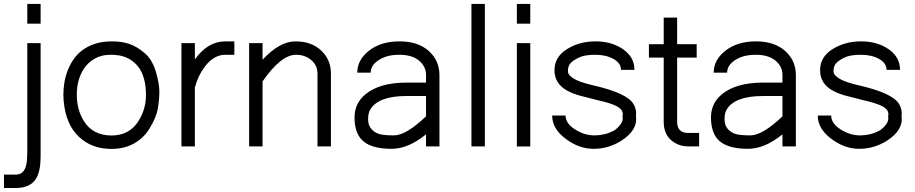

<svg xmlns="http://www.w3.org/2000/svg" viewBox="-56 -735 4595 964"><path d="M147.9 -518.6V51.3Q147.9 124 125.5 161.1Q96.7 208.5 23.9 209H-36.1V141.6H23.9Q74.2 141.6 79.6 67.4Q81.1 46.9 81.1 26.9V-518.6ZM81.1 -616.2V-715.3H147.9V-616.2Z M570.8 -449.2Q543 -460 498 -460Q453.1 -460 419.2 -440.4Q385.3 -420.9 365.7 -390.6Q329.6 -335.9 329.6 -259.3Q329.6 -182.6 366.2 -125.5Q411.6 -54.7 503.9 -54.7Q596.2 -54.7 642.1 -131.8Q677.2 -190.4 676.8 -258.3Q676.8 -408.2 570.8 -449.2ZM726.6 -375Q744.1 -314.5 744.1 -275.4Q744.1 -236.3 736.8 -191.4Q729 -145.5 694.8 -89.8Q677.2 -60.5 650.9 -38.1Q591.3 12.7 504.4 12.7Q417.5 12.7 357.9 -33.2Q284.2 -89.4 267.1 -199.7Q262.2 -230.5 262.2 -258.5Q262.2 -286.6 266.8 -317.4Q271.5 -348.1 282.7 -378.2Q293.9 -408.2 312 -435.3Q330.1 -462.4 357.2 -482.7Q384.3 -502.9 420.7 -515.1Q457 -527.3 507.6 -527.3Q558.1 -527.3 596.7 -513.2Q635.3 -499 671.9 -467Q708.5 -435.1 726.6 -375Z M922.4 -436.5Q986.8 -527.3 1075.2 -527.3H1120.6V-460H1075.2Q1017.1 -460 971.7 -399.4Q938 -355 922.4 -295.4V0H855V-518.6H922.4Z M1262.2 -435.1Q1347.7 -527.3 1427.7 -527.3Q1507.8 -527.3 1556.6 -481.4Q1605.5 -435.5 1605.5 -365.2V0H1538.1V-365.2Q1538.1 -406.7 1506.8 -433.3Q1475.6 -460 1430.7 -460Q1354.5 -460 1262.2 -326.2V0H1194.8V-518.6H1262.2Z M2083 -60.5Q1993.7 12.2 1910.2 12.2Q1799.3 12.2 1756.8 -37.1Q1724.1 -75.2 1724.1 -145.5Q1724.1 -215.8 1777.8 -260.7Q1849.1 -320.3 1984.9 -320.3H2083V-359.9Q2082.5 -402.3 2047.4 -431.2Q2012.2 -460 1948.7 -460Q1886.2 -460 1845.7 -433.6Q1805.2 -407.2 1805.2 -370.1H1737.8Q1737.8 -434.6 1797.4 -481Q1856.9 -527.3 1949.7 -527.3Q2042.5 -527.3 2096.2 -479.5Q2149.9 -431.6 2150.4 -359.9V0H2083ZM2083 -150.9V-252.9H1984.9Q1844.2 -252.9 1803.2 -185.5Q1792.5 -167 1792.2 -138.9Q1792 -110.8 1804 -93.5Q1815.9 -76.2 1838.1 -65.7Q1860.4 -55.2 1921.6 -55.2Q1982.9 -55.2 2083 -150.9Z M2378.4 -715.3V0H2311V-715.3Z M2606.4 -518.6V0.5H2539.1V-518.6ZM2539.1 -616.2V-715.3H2606.4V-616.2Z M3062 -384.3Q3061.5 -418 3024.4 -439Q2987.3 -460 2932.6 -460Q2877.9 -460 2848.9 -445.3Q2819.8 -430.7 2807.6 -416.5Q2795.4 -402.3 2795.4 -377.4Q2795.4 -352.5 2842.8 -331.1Q2870.6 -318.4 2925.8 -305.7Q3090.8 -267.6 3124 -213.9Q3141.1 -186.5 3137.2 -151.4Q3147 -81.5 3062.5 -27.8Q2998.5 12.2 2924.8 12.2Q2851.6 12.7 2784.2 -38.1Q2716.3 -88.9 2716.3 -154.8H2783.7Q2783.7 -115.7 2830.8 -85.4Q2877.9 -55.2 2929.2 -55.2Q2980.5 -55.2 3025.4 -78.6Q3040 -86.9 3057.1 -107.2Q3074.2 -127.4 3069.8 -151.4Q3078.1 -185.5 3032.2 -205.6Q3003.4 -218.8 2947.3 -231.4Q2891.6 -245.1 2855.5 -254.9Q2819.3 -264.6 2791 -280.3Q2728 -315.4 2728 -382.3Q2728 -449.2 2790.5 -488.3Q2853 -527.3 2934.1 -527.3Q3015.1 -527.3 3072.3 -487.8Q3129.4 -448.2 3129.4 -384.3Z M3343.8 -123Q3343.8 -67.4 3400.4 -67.4H3454.1V0H3400.4Q3354.5 0 3320.3 -25.9Q3276.4 -58.6 3276.4 -123V-445.8H3202.1V-513.2H3276.4V-646.5H3343.8V-513.2H3441.9V-445.8H3343.8Z M3872.6 -60.5Q3783.2 12.2 3699.7 12.2Q3588.9 12.2 3546.4 -37.1Q3513.7 -75.2 3513.7 -145.5Q3513.7 -215.8 3567.4 -260.7Q3638.7 -320.3 3774.4 -320.3H3872.6V-359.9Q3872.1 -402.3 3836.9 -431.2Q3801.8 -460 3738.3 -460Q3675.8 -460 3635.3 -433.6Q3594.7 -407.2 3594.7 -370.1H3527.3Q3527.3 -434.6 3586.9 -481Q3646.5 -527.3 3739.3 -527.3Q3832 -527.3 3885.7 -479.5Q3939.5 -431.6 3939.9 -359.9V0H3872.6ZM3872.6 -150.9V-252.9H3774.4Q3633.8 -252.9 3592.8 -185.5Q3582 -167 3581.8 -138.9Q3581.5 -110.8 3593.5 -93.5Q3605.5 -76.2 3627.7 -65.7Q3649.9 -55.2 3711.2 -55.2Q3772.5 -55.2 3872.6 -150.9Z M4395.5 -384.3Q4395 -418 4357.9 -439Q4320.8 -460 4266.1 -460Q4211.4 -460 4182.4 -445.3Q4153.3 -430.7 4141.1 -416.5Q4128.9 -402.3 4128.9 -377.4Q4128.9 -352.5 4176.3 -331.1Q4204.1 -318.4 4259.3 -305.7Q4424.3 -267.6 4457.5 -213.9Q4474.6 -186.5 4470.7 -151.4Q4480.5 -81.5 4396 -27.8Q4332 12.2 4258.3 12.2Q4185.1 12.7 4117.7 -38.1Q4049.8 -88.9 4049.8 -154.8H4117.2Q4117.2 -115.7 4164.3 -85.4Q4211.4 -55.2 4262.7 -55.2Q4314 -55.2 4358.9 -78.6Q4373.5 -86.9 4390.6 -107.2Q4407.7 -127.4 4403.3 -151.4Q4411.6 -185.5 4365.7 -205.6Q4336.9 -218.8 4280.8 -231.4Q4225.1 -245.1 4189 -254.9Q4152.8 -264.6 4124.5 -280.3Q4061.5 -315.4 4061.5 -382.3Q4061.5 -449.2 4124 -488.3Q4186.5 -527.3 4267.6 -527.3Q4348.6 -527.3 4405.8 -487.8Q4462.9 -448.2 4462.9 -384.3Z"/></svg>

Font: AnjaliOldLipi
Style: Regular
Weight: 400
Designer: Kevin & Siji
Foundry: Core : Kevin & Siji
Modification : Hiran Venugopalan
Opentype mlm2 support: Rajeesh Nambiar
New Feature Table : Santhosh
Version: Version 7.1.0+20221109